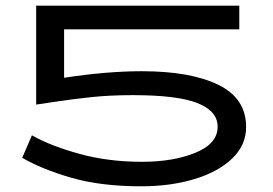

<svg xmlns="http://www.w3.org/2000/svg" viewBox="-20 -640 959 674"><path d="M844 -194Q844 -131 795.5 -84Q747 -37 663 -11.5Q579 14 476 14Q334 14 230.5 -16Q127 -46 58 -86L92 -165Q157 -128 258.5 -100Q360 -72 478 -72Q589 -72 666.5 -104Q744 -136 744 -195Q744 -250 673.5 -278Q603 -306 447 -306Q369 -306 305 -299.5Q241 -293 161 -281Q125 -275 107 -273V-620H820V-537H205V-367Q355 -390 478 -390Q648 -390 746 -342.5Q844 -295 844 -194Z"/></svg>

Font: BioRhyme Expanded
Style: Regular
Weight: 400
Width: 7
Designer: Aoife Mooney
Foundry: Aoife Mooney Type
Version: Version 1.000